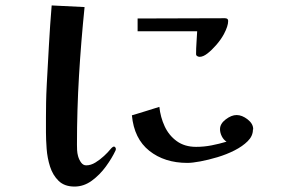

<svg xmlns="http://www.w3.org/2000/svg" viewBox="-20 -668 1040 706"><path d="M406 -121Q406 -117 405 -115Q392 -87 369.5 -56Q347 -25 317.5 -3.5Q288 18 254 18Q217 18 195.5 -3Q174 -24 164 -55.5Q154 -87 151.5 -121Q149 -155 149 -181Q149 -211 149 -236.5Q149 -262 149.5 -291Q150 -320 152 -359Q156 -431 160 -503.5Q164 -576 170 -648L291 -642Q278 -515 270.5 -389.5Q263 -264 263 -136Q263 -127 263.5 -116Q264 -105 267 -94Q271 -80 278.5 -70Q286 -60 297 -60Q314 -60 331 -70.5Q348 -81 362.5 -94.5Q377 -108 385 -118Q394 -129 399 -129Q402 -129 404 -126Q406 -123 406 -121ZM910 -191Q910 -168 891 -149Q872 -130 842.5 -115Q813 -100 779.5 -90Q746 -80 716.5 -74.5Q687 -69 669 -69Q585 -69 529 -113.5Q473 -158 465 -244Q468 -245 482 -249Q496 -253 513 -258.5Q530 -264 545 -268.5Q560 -273 566 -275Q570 -237 585.5 -203.5Q601 -170 630 -149Q659 -128 701 -128Q730 -128 758 -133.5Q786 -139 813 -147Q802 -154 795.5 -167Q789 -180 789 -193Q789 -213 810 -229Q831 -245 850 -245Q870 -245 890.5 -229Q911 -213 911 -193ZM819 -591Q819 -572 803 -542Q792 -522 775.5 -503Q759 -484 743 -471.5Q727 -459 714 -459Q710 -459 705.5 -461.5Q701 -464 701 -469Q701 -490 702.5 -511Q704 -532 705 -553H486Q486 -589 486 -594.5Q486 -600 486 -600Q566 -600 646.5 -600.5Q727 -601 807 -601Q819 -601 819 -591Z"/></svg>

Font: Kaisei Decol
Style: Bold
Weight: 700
Designer: Font-Kai, 金井和夫
Foundry: KAZUO KANAI
Version: Version 5.003